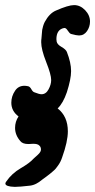

<svg xmlns="http://www.w3.org/2000/svg" viewBox="-20 -477 373 753"><path d="M206.1 -51.8Q246.1 -20.5 246.1 38.1Q246.1 78.1 223.6 140.6Q220.7 149.4 216.8 157.2Q212.9 165 207.5 172.4Q202.1 179.7 198.7 184.1Q195.3 188.5 186.5 195.8Q177.7 203.1 174.8 205.6Q171.9 208 160.2 216.8Q148.4 225.6 145.5 227.5Q136.7 234.4 133.3 236.8Q129.9 239.3 123.5 242.7Q117.2 246.1 111.3 248Q105.5 250 98.6 251Q56.6 255.9 38.1 255.9Q2 254.9 1 243.2Q1 239.3 4.9 234.4Q26.4 203.1 61.5 182.6Q96.7 162.1 111.3 145.5Q114.3 142.6 118.7 138.7Q123 134.8 126.5 131.8Q129.9 128.9 133.3 125Q136.7 121.1 138.7 117.2Q140.6 113.3 140.6 109.4Q140.6 100.6 135.7 95.2Q130.9 89.8 124.5 88.4Q118.2 86.9 110.4 86.9Q106.4 86.9 100.6 87.4Q94.7 87.9 91.8 87.9Q68.4 87.9 59.6 76.2Q39.1 52.7 39.1 24.4Q39.1 0 52.7 -20.5Q39.1 -30.3 31.7 -43.9Q24.4 -57.6 24.4 -74.2Q24.4 -99.6 39.1 -121.1Q51.8 -140.6 76.2 -140.6Q81.1 -140.6 90.8 -138.7Q97.7 -136.7 103 -127Q108.4 -117.2 114.3 -115.2Q133.8 -107.4 142.6 -107.4Q160.2 -107.4 170.4 -126.5Q180.7 -145.5 180.7 -163.1Q180.7 -184.6 161.1 -233.9Q141.6 -283.2 141.6 -311.5Q141.6 -321.3 142.6 -326.2Q143.6 -332 144 -343.3Q144.5 -354.5 145.5 -359.9Q146.5 -365.2 148.9 -374Q151.4 -382.8 155.3 -390.6Q173.8 -424.8 199.2 -435.5Q248 -457 270.5 -457Q294.9 -457 314 -437Q333 -417 333 -392.6Q333 -372.1 321.3 -355Q309.6 -337.9 290 -337.9Q280.3 -337.9 258.8 -343.8Q252.9 -345.7 246.1 -356.4Q239.3 -367.2 233.4 -367.2H231.4Q201.2 -361.3 201.2 -323.2Q201.2 -322.3 201.7 -319.3Q202.1 -316.4 202.1 -314.5Q204.1 -302.7 221.2 -293Q238.3 -283.2 242.2 -273.4Q258.8 -231.4 258.8 -198.2Q258.8 -167 242.2 -115.2Q227.5 -72.3 206.1 -51.8Z"/></svg>

Font: Essays1743
Style: Italic
Weight: 500
Italic angle: -10°
Designer: Based on the typeface in a 1743 English translation of the essays of Montaigne.  PostScript/TrueType font designed by Jo
Version: Version 002.100